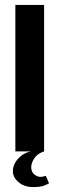

<svg xmlns="http://www.w3.org/2000/svg" viewBox="-20 -611 240 775"><path d="M42 0V-591H158V0ZM114 144Q78 144 55 124.5Q32 105 32 80Q32 52 54.5 28Q77 4 111 -1L158 0Q131 9 118.5 28Q106 47 106 64Q106 83 118.5 93Q131 103 143 103Q151 103 156.5 101Q162 99 165 99L178 129Q173 132 158.5 138Q144 144 114 144Z"/></svg>

Font: Alumni Sans
Style: Bold
Weight: 700
Designer: Robert E. Leuschke
Foundry: Robert E. Leuschke
Version: Version 1.018